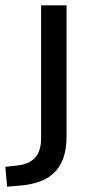

<svg xmlns="http://www.w3.org/2000/svg" viewBox="-77 -511 346 724"><path d="M-50 193 -57 118 -11 113Q33 108 55.5 83.5Q78 59 78 9V-491H174V2Q174 47 163.5 80Q153 113 131.5 136Q110 159 77 172Q44 185 -2 189Z"/></svg>

Font: Nunito Sans 10pt Medium
Style: Regular
Weight: 500
Designer: Vernon Adams
Foundry: Vernon Adams
Version: Version 3.101;gftools[0.9.27]